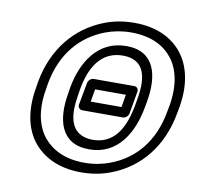

<svg xmlns="http://www.w3.org/2000/svg" viewBox="-85 -835 990 958"><g transform="rotate(10 410.5 -355.5)"><path d="M529 -321H373L384 -385H540ZM545 -271C556 -271 571 -281 574 -296L594 -410C596 -421 589 -435 574 -435H368C357 -435 342 -425 339 -410L318 -296C316 -285 324 -271 339 -271ZM758 -339C731 -184 645 -84 523 -38C483 -23 440 -15 394 -15C293 -15 228 -52 187 -101C144 -154 124 -235 142 -339L147 -371C174 -526 262 -627 384 -673C424 -688 467 -696 513 -696C614 -696 680 -660 720 -610C763 -557 782 -475 764 -371ZM808 -339 814 -371C834 -486 813 -580 762 -644C715 -703 636 -746 522 -746C470 -746 420 -738 373 -720C229 -666 127 -542 97 -371L92 -339C72 -224 93 -129 145 -66C193 -8 271 35 385 35C437 35 487 27 534 9C678 -45 778 -168 808 -339ZM406 -85C552 -85 621 -210 644 -339L650 -372C673 -502 647 -625 501 -625C355 -625 283 -501 260 -372L255 -339C232 -208 260 -85 406 -85ZM415 -135C391 -135 371 -140 355 -148C302 -175 288 -242 305 -339L310 -372C331 -494 387 -575 492 -575C598 -575 622 -495 600 -372L594 -339C572 -217 520 -135 415 -135Z"/></g></svg>

Font: Asimov
Style: WidOuIt
Weight: 500
Designer: Google
Version: Version 2.000980; 2014